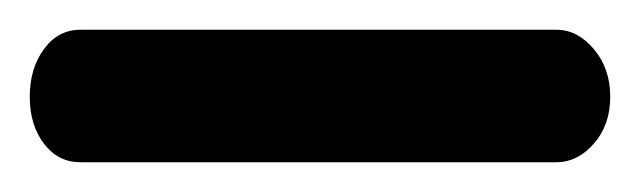

<svg xmlns="http://www.w3.org/2000/svg" viewBox="-53 -20 430 129"><path d="M1 89Q-14 89 -23.5 76.5Q-33 64 -33 45Q-33 26 -23.5 13Q-14 0 1 0H321Q335 0 346 13Q357 26 357 45Q357 64 346 76.5Q335 89 321 89Z"/></svg>

Font: Dosis ExtraLight SemiBold
Style: Regular
Weight: 600
Version: Version 3.001; ttfautohint (v1.8.2)